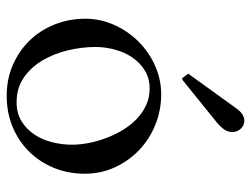

<svg xmlns="http://www.w3.org/2000/svg" viewBox="-110 -640 764 585"><g transform="rotate(90 272.5 -347.0)"><path d="M36.6 -224.6Q36.6 -270.5 55.2 -312Q73.7 -353.5 105.2 -385.5Q136.7 -417.5 178.7 -436.5Q220.7 -455.6 267.1 -455.6Q315.9 -455.6 359.9 -437.7Q403.8 -419.9 436.8 -388.4Q469.7 -356.9 489.3 -314.5Q508.8 -272 508.8 -222.7Q508.8 -171.9 491 -128.7Q473.1 -85.4 441.7 -53.5Q410.2 -21.5 366.7 -3.2Q323.2 15.1 271.5 15.1Q220.2 15.1 177.2 -3.7Q134.3 -22.5 103 -54.7Q71.8 -86.9 54.2 -130.6Q36.6 -174.3 36.6 -224.6ZM122.6 -255.4Q122.6 -214.8 132.6 -172.4Q142.6 -129.9 163.1 -94.7Q183.6 -59.6 215.3 -37.4Q247.1 -15.1 291 -15.1Q324.7 -15.1 349.1 -30.3Q373.5 -45.4 389.4 -69.3Q405.3 -93.3 412.8 -123.3Q420.4 -153.3 420.4 -183.6Q420.4 -207.5 415.3 -234.4Q410.2 -261.2 400.1 -287.8Q390.1 -314.5 375.7 -338.4Q361.3 -362.3 342.3 -380.6Q323.2 -398.9 300 -409.7Q276.9 -420.4 249.5 -420.4Q217.8 -420.4 193.8 -405.5Q169.9 -390.6 154.1 -366.9Q138.2 -343.3 130.4 -313.7Q122.6 -284.2 122.6 -255.4ZM206.1 -535.2Q204.1 -537.1 204.1 -538.1Q204.1 -539.1 206.1 -541L310.1 -685.1Q319.3 -697.8 328.6 -703.4Q337.9 -709 346.7 -709Q361.8 -709 371.8 -698Q381.8 -687 381.8 -672.9Q381.8 -657.7 373.3 -646.5Q364.7 -635.3 355 -627L223.6 -521Q221.2 -519.5 220.2 -519.5Q218.3 -519.5 218 -519.8Q217.8 -520 216.8 -521Z"/></g></svg>

Font: Kurinto Book Core
Style: Regular
Weight: 400
Designer: Kurinto was developed by Clint Goss from a range of fonts that are compatible with the SIL Open Font License Version 1.1
Foundry: Clinton F. Goss
Version: Version 2.196; July 25, 2020